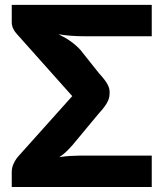

<svg xmlns="http://www.w3.org/2000/svg" viewBox="-20 -748 656 768"><path d="M318 -603Q287.5 -603 262.8 -605Q238 -607 214 -611Q241 -598 262.5 -582.8Q284 -567.5 301.5 -548.5L375.5 -455.5Q389.5 -440.5 398 -429Q406.5 -417.5 411 -408.8Q415.5 -400 417 -392.8Q418.5 -385.5 418.5 -378.5Q418.5 -370 417.2 -361.5Q416 -353 411.2 -343Q406.5 -333 397.8 -321Q389 -309 375 -294L269.5 -167Q252.5 -148 240.5 -137.2Q228.5 -126.5 217 -119.5Q240.5 -123 260.5 -124.2Q280.5 -125.5 297.5 -125.5H587V0H27V-61Q27 -78.5 35.8 -96.2Q44.5 -114 57.5 -127.5L269 -363.5L46.5 -613Q38 -622 32.5 -634Q27 -646 27 -658.5V-728.5H587V-603Z"/></svg>

Font: Lato ExtraBold
Style: Regular
Weight: 800
Designer: Lukasz Dziedzic with Adam Twardoch and Botio Nikoltchev
Foundry: tyPoland Lukasz Dziedzic
Version: Version 2.015; 2015-08-06; http://www.latofonts.com/